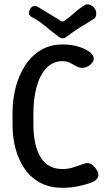

<svg xmlns="http://www.w3.org/2000/svg" viewBox="-20 -890 501 920"><path d="M280 10Q222 10 177.5 -12Q133 -34 102.5 -75Q72 -116 56 -172Q40 -228 40 -295V-347Q40 -415 56 -474.5Q72 -534 102.5 -579.5Q133 -625 177.5 -651Q222 -677 280 -677Q355 -677 407 -643Q424 -631 428.5 -615.5Q433 -600 416 -583Q403 -570 384.5 -566Q366 -562 349 -571Q335 -579 317.5 -588Q300 -597 280 -597Q233 -597 201.5 -563Q170 -529 155 -472Q140 -415 140 -347V-295Q140 -193 174.5 -136.5Q209 -80 280 -80Q309 -80 336 -89.5Q363 -99 388 -107Q405 -112 420 -102Q435 -92 447 -69Q456 -51 447.5 -37.5Q439 -24 422 -17Q388 -4 351.5 3Q315 10 280 10ZM435 -847Q440 -840 441 -830.5Q442 -821 439.5 -812.5Q437 -804 429 -799Q389 -775 360 -756.5Q331 -738 299 -714Q280 -699 261 -714Q229 -738 196 -765.5Q163 -793 131 -809Q120 -815 119 -826Q118 -837 125 -847V-848Q132 -859 142.5 -861Q153 -863 163 -856Q191 -839 218 -822.5Q245 -806 273 -789Q277 -787 280 -787Q283 -787 287 -789Q313 -807 336 -828Q359 -849 387 -866Q398 -873 413 -866Q428 -859 435 -848Z"/></svg>

Font: Winky Sans
Style: Regular
Weight: 400
Designer: Simon Atzbach
Foundry: typofactur
Version: Version 1.205